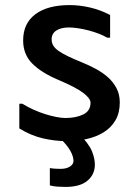

<svg xmlns="http://www.w3.org/2000/svg" viewBox="-20 -559 540 755"><path d="M68 -151Q89 -138 112.5 -127.5Q136 -117 158.5 -110Q181 -103 201.5 -99Q222 -95 237 -95Q279 -95 307.5 -109Q336 -123 336 -155Q336 -172 307 -194Q278 -216 209 -245Q141 -274 106 -310Q71 -346 71 -400Q71 -467 119 -503Q167 -539 254 -539Q293 -539 334 -529.5Q375 -520 413 -500V-411H401Q388 -419 368.5 -426.5Q349 -434 328 -439.5Q307 -445 286.5 -448Q266 -451 251 -451Q220 -451 201.5 -439Q183 -427 183 -404Q183 -390 190 -379Q197 -368 211.5 -358Q226 -348 249 -337Q272 -326 304 -313Q331 -302 357 -288Q383 -274 404 -255.5Q425 -237 438 -212.5Q451 -188 451 -156Q451 -115 434 -86Q417 -57 388 -39Q359 -21 321.5 -12.5Q284 -4 242 -4Q196 -4 148.5 -15Q101 -26 56 -54V-151ZM176 102Q188 104 200.5 104.5Q213 105 218 105Q241 105 255 96Q269 87 269 74Q269 56 256 33Q243 10 215 -16V-34H290Q330 7 341.5 35.5Q353 64 353 88Q353 127 324 151.5Q295 176 238 176Q224 176 207 175Q190 174 176 170Z"/></svg>

Font: D2Coding
Style: Bold
Weight: 700
Monospace: yes
Designer: Yong-Rak Park; Jeong-Hwan Yoon; Sang-Min Lee;
Foundry: NHN Corporation
Version: Version 1.3.2; Build 20180524